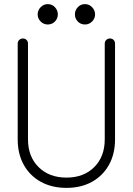

<svg xmlns="http://www.w3.org/2000/svg" viewBox="-20 -900 645 933"><path d="M303 13Q232 13 178.5 -16.5Q125 -46 95.5 -99Q66 -152 66 -223V-688Q66 -699 73.5 -706Q81 -713 91 -713Q102 -713 109 -706Q116 -699 116 -688V-223Q116 -139 167.5 -88Q219 -37 303 -37Q387 -37 438 -88Q489 -139 489 -223V-688Q489 -699 496.5 -706Q504 -713 514 -713Q525 -713 532 -706Q539 -699 539 -688V-223Q539 -152 509.5 -99Q480 -46 427 -16.5Q374 13 303 13ZM212 -781Q192 -781 177.5 -795.5Q163 -810 163 -830Q163 -850 177.5 -865Q192 -880 212 -880Q233 -880 247 -865Q261 -850 261 -830Q261 -810 247 -795.5Q233 -781 212 -781ZM393 -781Q372 -781 358 -795.5Q344 -810 344 -830Q344 -850 358 -865Q372 -880 393 -880Q413 -880 427.5 -865Q442 -850 442 -830Q442 -810 427.5 -795.5Q413 -781 393 -781Z"/></svg>

Font: Zen Kurenaido
Style: Regular
Weight: 400
Designer: Yoshimichi Ohira
Foundry: Positype
Version: Version 1.001